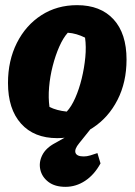

<svg xmlns="http://www.w3.org/2000/svg" viewBox="-20 -523 522 745"><path d="M202 13Q112 13 61.5 -43.5Q11 -100 11 -201Q11 -288 45.5 -356.5Q80 -425 140.5 -464Q201 -503 279 -503Q370 -503 420.5 -448Q471 -393 471 -292Q471 -204 436 -135.5Q401 -67 340 -27Q279 13 202 13ZM239 -90Q257 -109 272 -143Q287 -177 297 -218Q307 -259 311 -300.5Q315 -342 310 -377Q294 -385 277 -390Q260 -395 243 -396Q225 -376 210 -342Q195 -308 184.5 -267Q174 -226 170.5 -184.5Q167 -143 172 -108Q200 -94 239 -90ZM234 202Q193 202 168 183Q143 164 136.5 135.5Q130 107 144 79Q158 51 194 32L301 -28H336L287 33Q268 56 273 70Q278 84 305 84Q317 84 330.5 80Q344 76 358 71L370 111Q346 155 310.5 178.5Q275 202 234 202Z"/></svg>

Font: Piazzolla ExtraBold
Style: Italic
Weight: 800
Italic angle: -11.3°
Designer: Juan Pablo del Peral
Foundry: Huerta Tipografica
Version: Version 1.330